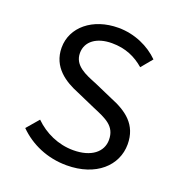

<svg xmlns="http://www.w3.org/2000/svg" viewBox="-140 -901 981 1037"><g transform="rotate(20 350.0 -383.0)"><path d="M77 -99C147 -29 244 14 355 14C524 14 627 -83 627 -205C627 -318 553 -371 458 -409L351 -456C286 -482 216 -509 216 -581C216 -648 274 -690 361 -690C440 -690 498 -663 548 -620L601 -684C545 -740 460 -780 366 -780C218 -780 113 -692 113 -575C113 -462 201 -408 278 -377L387 -329C465 -296 524 -273 524 -193C524 -124 464 -75 361 -75C274 -75 195 -112 137 -169Z"/></g></svg>

Font: Kawkab Mono Light
Style: Bold
Weight: 400
Monospace: yes
Designer: Abdullah Arif
Foundry: Abdullah Arif
Version: Version 1.000;PS 000.500;hotconv 1.0.88;makeotf.lib2.5.64775